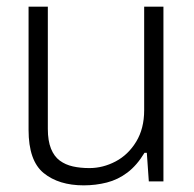

<svg xmlns="http://www.w3.org/2000/svg" viewBox="-20 -546 584 578"><path d="M232 12Q157 12 111.5 -25Q66 -62 66 -155V-526H124V-158Q124 -122 133.5 -98.5Q143 -75 160 -62.5Q177 -50 199.5 -45Q222 -40 249 -40Q290 -40 328 -60Q366 -80 390 -119.5Q414 -159 414 -214V-526H472V0H428L422 -86H415Q392 -48 363.5 -26.5Q335 -5 301.5 3.5Q268 12 232 12Z"/></svg>

Font: Archivo SemiBold ExtraLight
Style: Regular
Weight: 250
Version: Version 2.001